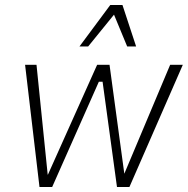

<svg xmlns="http://www.w3.org/2000/svg" viewBox="-20 -753 757 773"><path d="M139 0 81 -492H127L172 -50H173L371 -492H421L481 -50H479L665 -492H716L501 0H451L393 -424H378L190 0ZM300 -566 424 -733H473L528 -566H492L439 -694L335 -566Z"/></svg>

Font: Nunito Sans 7pt Condensed ExtraLight
Style: Italic
Weight: 250
Width: 3
Italic angle: -9°
Designer: Vernon Adams
Foundry: Vernon Adams
Version: Version 3.101;gftools[0.9.27]